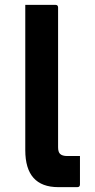

<svg xmlns="http://www.w3.org/2000/svg" viewBox="-20 -770 390 790"><path d="M309 -11Q309 0 298 0H220Q84 0 84 -152V-750H208Q219 -750 219 -739V-164Q219 -145 227 -137Q236 -128 257 -128H309Z"/></svg>

Font: Recursive Sn Lnr St
Style: Bold
Weight: 700
Version: Version 1.079;hotconv 1.0.112;makeotfexe 2.5.65598; ttfautoh